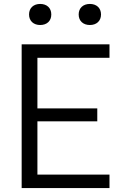

<svg xmlns="http://www.w3.org/2000/svg" viewBox="-20 -955 660 975"><path d="M90 0H536V-68.5H170V-339H474V-404.5H170V-661.5H536V-730H90ZM184 -828C217.5 -828 240.5 -848 240.5 -881.5C240.5 -915 217.5 -935 184 -935C151 -935 127.5 -915 127.5 -881.5C127.5 -848 151 -828 184 -828ZM436.5 -828C469.5 -828 493 -848 493 -881.5C493 -915 469.5 -935 436.5 -935C403 -935 379.5 -915 379.5 -881.5C379.5 -848 403 -828 436.5 -828Z"/></svg>

Font: Monaspace Neon Light
Style: Regular
Weight: 300
Designer: Riley Cran & the Lettermatic Team
Foundry: Lettermatic
Version: Version 1.200 (Monaspace Neon)